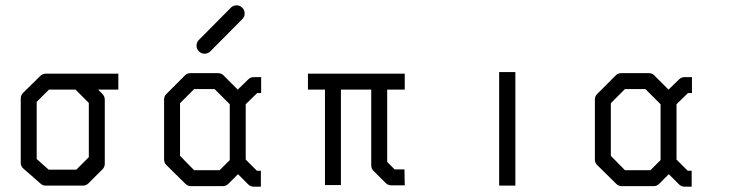

<svg xmlns="http://www.w3.org/2000/svg" viewBox="-20 -747 2740 722"><path d="M152 -470H425V-410H349L365 -394Q374 -385 374 -372V-131Q374 -119 365 -110L313 -58Q304 -49 292 -49H152Q140 -49 132 -57L68 -113Q58 -121.5 58 -135V-376Q58 -389 67 -398L131 -461Q140 -470 152 -470ZM264 -410H164L118 -364V-149L163 -109H267L314 -156V-360Z M904 -147 946 -105H961V-45H934Q922 -45 913 -54L875 -92L839 -56Q830 -47 818 -47H698Q686 -47 677 -56L605 -127Q597 -135 597 -148V-372Q597 -385 605 -393L676 -464Q684 -472 697 -472H799Q812 -472 820 -464L874 -410L913 -448Q922 -457 934 -457H962V-397H947L904 -355ZM844 -145V-355L787 -412H710L657 -359V-161L710 -107H806ZM719 -575Q719 -588 728 -597L848 -718Q857 -727 869 -727Q882 -727 891 -718Q900 -709 900 -696Q900 -684 891 -675L771 -554Q762 -545 749 -545Q737 -545 728 -554Q719 -563 719 -575Z M1138 -410V-470H1502V-410H1436V-138L1464 -110H1501L1502 -50H1452Q1439 -50 1430 -59L1384 -105Q1376 -113 1376 -126V-410H1262V-51H1202V-410Z M1857 -476H1918V-49H1857Z M2524 -147 2566 -105H2581V-45H2554Q2542 -45 2533 -54L2495 -92L2459 -56Q2450 -47 2438 -47H2318Q2306 -47 2297 -56L2225 -127Q2217 -135 2217 -148V-372Q2217 -385 2225 -393L2296 -464Q2304 -472 2317 -472H2419Q2432 -472 2440 -464L2494 -410L2533 -448Q2542 -457 2554 -457H2582V-397H2567L2524 -355ZM2464 -145V-355L2407 -412H2330L2277 -359V-161L2330 -107H2426Z"/></svg>

Font: 3270 Nerd Font
Style: Regular
Weight: 400
Monospace: yes
Version: Version 3.0.1;Nerd Fonts 3.3.0